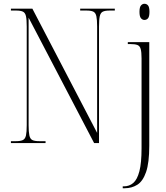

<svg xmlns="http://www.w3.org/2000/svg" viewBox="-20 -760 881 1020"><path d="M38 0V-10H65Q89 -10 101.5 -16Q114 -22 118 -40.5Q122 -59 122 -95V-619Q122 -656 118 -674Q114 -692 102 -698Q90 -704 65 -704H38V-714H152L496 -54V-619Q496 -655 492 -673.5Q488 -692 476 -698Q464 -704 439 -704H406V-714H590V-704H563Q538 -704 526 -698Q514 -692 510 -673.5Q506 -655 506 -619V0H480L132 -666V-95Q132 -59 136 -40.5Q140 -22 152 -16Q164 -10 189 -10H222V0ZM747 -654Q737 -654 729 -663Q721 -672 721 -697Q721 -722 729 -731Q737 -740 747 -740Q759 -740 766.5 -731Q774 -722 774 -697Q774 -672 766.5 -663Q759 -654 747 -654ZM632 240V230H638Q667 230 688 212Q709 194 720.5 150Q732 106 732 28V-450Q732 -483 727.5 -499.5Q723 -516 710 -521Q697 -526 671 -526H659V-536H773V14Q773 105 756 154Q739 203 709.5 221.5Q680 240 643 240Z"/></svg>

Font: Noto Serif Display Condensed ExtraLight
Style: Regular
Weight: 200
Width: 3
Designer: Monotype Design Team
Foundry: Monotype Imaging Inc.
Version: Version 2.009